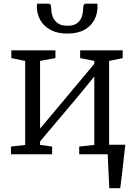

<svg xmlns="http://www.w3.org/2000/svg" viewBox="-20 -818 712 1018"><path d="M559.5 180Q558.5 157.5 557.5 134.5Q556.5 111.5 555.2 89Q554 66.5 553 44Q552 21.5 551 0L502.5 -50.5H644.5Q642 -27.5 639.2 -4.5Q636.5 18.5 634 41.8Q631.5 65 628.8 88Q626 111 623.2 134.2Q620.5 157.5 617.5 180ZM38 0V-41L113.5 -49.5V-495L40 -510V-551H274V-510L192.5 -495V-136.5L271 -229.5L480 -479.5V-495L405 -510V-551H630.5V-510L558.5 -495V-49.5L633 -41V0H400V-41L480 -49.5V-412.5L393.5 -306.5L192.5 -68.5V-49.5L256.5 -41V0ZM236.5 -798.5Q247 -798.5 249.5 -789Q252 -779.5 252 -768Q252 -750.5 259 -730.5Q266 -710.5 284.5 -696Q303 -681.5 338 -681.5Q372 -681.5 390 -696Q408 -710.5 414.2 -730.5Q420.5 -750.5 420.5 -768Q420.5 -779.5 423.2 -789Q426 -798.5 436 -798.5H496Q496 -794.5 496.5 -790.5Q497 -786.5 497 -782.5Q497 -744.5 479.8 -712Q462.5 -679.5 427 -659.8Q391.5 -640 337 -640Q283.5 -640 247.5 -659.8Q211.5 -679.5 193.5 -712Q175.5 -744.5 175.5 -782.5Q175.5 -786.5 176 -790.5Q176.5 -794.5 176.5 -798.5Z"/></svg>

Font: Merriweather 28pt Light
Style: Regular
Weight: 300
Version: Version 2.100